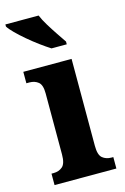

<svg xmlns="http://www.w3.org/2000/svg" viewBox="-133 -821 572 876"><g transform="rotate(-15 153.0 -383.0)"><path d="M12 0V-54H22Q47 -54 64 -68.5Q81 -83 81 -126V-415Q81 -455 64 -468.5Q47 -482 23 -482H8V-536H236V-125Q236 -82 253 -68Q270 -54 295 -54H304V0ZM160 -606Q138 -620 111.5 -639.5Q85 -659 59 -681Q33 -703 13 -723Q-7 -743 -15 -756V-766H142Q151 -744 167.5 -717Q184 -690 201.5 -664Q219 -638 232 -619V-606Z"/></g></svg>

Font: Noto Serif Tamil Condensed ExtraBold
Style: Regular
Weight: 800
Width: 3
Designer: Indian Type Foundry, Tom Grace, and the Monotype Design Team
Foundry: Monotype Imaging Inc.
Version: Version 2.004; ttfautohint (v1.8.4.7-5d5b)